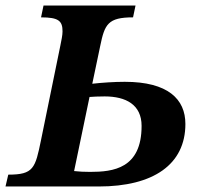

<svg xmlns="http://www.w3.org/2000/svg" viewBox="-42 -677 729 697"><path d="M316 0C515 0 631 -80 631 -227C631 -317 568 -380 411 -380C372 -380 329 -377 293 -373L322 -511C338 -589 350 -614 441 -614L450 -657H116L107 -614C171 -614 185 -601 185 -563C185 -549 181 -531 177 -511L107 -169C86 -66 80 -43 -12 -43L-22 0ZM283 -325C297 -326 315 -327 338 -327C415 -327 472 -297 472 -220C472 -65 369 -53 285 -53C264 -53 244 -54 227 -56Z"/></svg>

Font: STIX Two Text
Style: Bold Italic
Weight: 700
Italic angle: -12°
Designer: Ross Mills, John Hudson & Paul Hanslow, Tiro Typeworks Ltd; with prior portions MicroPress Inc. and Coen Hoffman, Elsevi
Foundry: Tiro Typeworks Ltd
Version: Version 2.13 b171